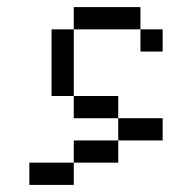

<svg xmlns="http://www.w3.org/2000/svg" viewBox="-20 -645 540 540"><path d="M437.5 -250V-312.5H312.5V-250H187.5V-187.5H62.5V-125H187.5V-187.5H312.5V-250ZM437.5 -500V-562.5H375V-500ZM312.5 -312.5V-375H187.5V-312.5ZM187.5 -375V-562.5H125V-375ZM187.5 -562.5H375V-625H187.5Z"/></svg>

Font: Unifont
Style: Regular
Weight: 500
Version: Version 15.1.04